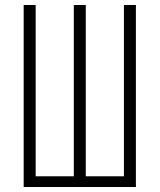

<svg xmlns="http://www.w3.org/2000/svg" viewBox="-20 -750 640 770"><path d="M75 0V-730H123V-43H276V-730H324V-43H477V-730H525V0Z"/></svg>

Font: Pitagon Sans Mono Thin
Style: Regular
Weight: 100
Monospace: yes
Designer: Travis Tran
Foundry: Pitagon
Version: Version 1.001; ttfautohint (v1.8.4.7-5d5b);gftools[0.9.26]